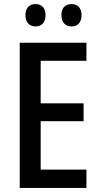

<svg xmlns="http://www.w3.org/2000/svg" viewBox="-20 -924 493 944"><path d="M105 -850C105 -812 127 -794 155 -794C183 -794 204 -812 204 -850C204 -886 183 -904 155 -904C127 -904 105 -887 105 -850ZM282 -850C282 -812 303 -794 332 -794C360 -794 381 -812 381 -850C381 -886 360 -904 332 -904C303 -904 282 -887 282 -850ZM405 0V-90H180V-328H391V-416H180V-625H405V-714H77V0Z"/></svg>

Font: Noto Sans Myanmar UI Condensed Medium
Style: Regular
Weight: 500
Width: 3
Designer: Monotype Design Team
Foundry: Monotype Imaging Inc.
Version: Version 2.103